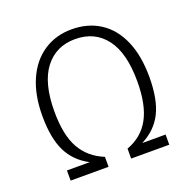

<svg xmlns="http://www.w3.org/2000/svg" viewBox="-124 -819 939 942"><g transform="rotate(-20 345.5 -348.0)"><path d="M625 -346Q625 -229 590.5 -160Q556 -91 481 -53H603V0H404V-52Q484 -81 523 -152Q562 -223 562 -346Q562 -495 504.5 -570Q447 -645 345 -645Q245 -645 187 -569.5Q129 -494 129 -345Q129 -222 168 -153Q207 -84 286 -52V0H88V-53H207Q134 -91 100 -160Q66 -229 66 -345Q66 -454 101 -533Q136 -612 199.5 -654Q263 -696 345 -696Q430 -696 493 -655.5Q556 -615 590.5 -536.5Q625 -458 625 -346Z"/></g></svg>

Font: Statis Sans Light
Style: Regular
Weight: 300
Designer: bBox Type GmbH
Foundry: bBox Type GmbH
Version: Version 1.000